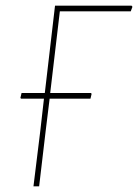

<svg xmlns="http://www.w3.org/2000/svg" viewBox="-20 -657 487 677"><path d="M301 -329 303 -326 299 -309H155L141 -195L118 0H98L122 -195L135 -309H54L52 -312L56 -329H138L174 -637H444L447 -633L441 -617H191L157 -329Z"/></svg>

Font: Alegreya Sans SC Thin
Style: Italic
Weight: 100
Italic angle: -7°
Designer: Juan Pablo del Peral
Foundry: Huerta Tipografica
Version: Version 2.007